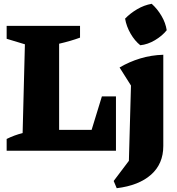

<svg xmlns="http://www.w3.org/2000/svg" viewBox="-20 -793 932 1010"><path d="M516 -286H590V0H15V-62Q55 -82 99 -93L111 -560L15 -589V-657H401V-595Q352 -577 291 -563V-110H462ZM594 197 578 159 658 53 669 -343 609 -438Q660 -468 717.5 -485.5Q775 -503 839 -505V-25Q839 69 774.5 126Q710 183 594 197ZM778 -773Q808 -746 829.5 -709.5Q851 -673 857 -634Q833 -604 795 -581.5Q757 -559 718 -555Q689 -578 667 -616Q645 -654 638 -695Q665 -723 701.5 -744.5Q738 -766 778 -773Z"/></svg>

Font: Piazzolla SC ExtraBold
Style: Regular
Weight: 800
Designer: Juan Pablo del Peral
Foundry: Huerta Tipografica
Version: Version 1.330